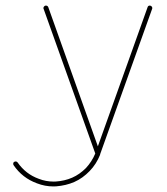

<svg xmlns="http://www.w3.org/2000/svg" viewBox="-20 -554 592 682"><path d="M142.6 -534.2C140.6 -534.2 138.7 -533.2 136.7 -531.2C134.8 -529.3 134.3 -527.3 134.3 -525.4C134.3 -523.9 134.3 -522.9 134.8 -522.9L318.4 -8.8C310.5 10.3 299.3 27.8 285.2 43C270.5 57.6 254.4 69.3 236.3 77.1C218.3 85 198.7 89.4 178.2 90.8C175.7 90.9 173.2 91 170.7 91C152.7 91 134.8 87.9 117.7 81.1C86.4 69.8 61.5 50.3 42.5 22.9C40.5 20.5 38.6 19.5 35.6 19.5C33.2 19.5 31.2 20 29.3 22C27.3 23.4 26.9 25.4 26.9 28.3C26.9 29.3 27.3 30.8 28.3 32.7C48.8 63 76.7 84.5 111.3 97.2C130.4 104.6 149.6 108.2 169.3 108.2C172.7 108.2 176.2 108.1 179.7 107.9C202.6 106 224.1 101.1 244.1 92.3C264.2 83.5 282.2 70.3 298.3 53.7C314.5 37.1 326.7 17.6 335.4 -3.9C335.4 -4.9 335.9 -5.9 335.9 -6.8L520.5 -522.9C520.5 -522.9 521 -523.9 521 -525.4C521 -527.8 520 -529.8 518.1 -531.7C516.1 -533.2 514.2 -534.2 512.2 -534.2C508.3 -534.2 505.4 -532.2 504.4 -528.8L327.6 -34.2L151.4 -528.8C149.9 -532.2 147 -534.2 142.6 -534.2Z"/></svg>

Font: Mill
Style: Thin
Weight: 100
Version: Version 001.000